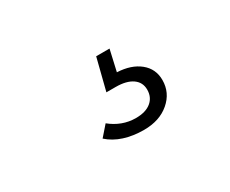

<svg xmlns="http://www.w3.org/2000/svg" viewBox="-52 -142 627 523"><g transform="rotate(-30 261.5 119.5)"><path d="M395 146Q395 186 364 212.5Q333 239 284 239Q250 239 222 230Q194 221 174 203L202 171Q219 185 239 192.5Q259 200 281 200Q312 200 329 186Q346 172 346 148Q346 125 327.5 112Q309 99 275 99H246L271 0H313L298 66Q342 68 368.5 89.5Q395 111 395 146Z"/></g></svg>

Font: Red Hat Text
Style: Regular
Weight: 400
Designer: Pentagram / MCKL
Foundry: Pentagram / MCKL
Version: Version 1.005; Red Hat Text